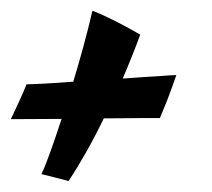

<svg xmlns="http://www.w3.org/2000/svg" viewBox="-20 -451 390 353"><path d="M237.8 -387.2Q230.5 -367.2 222.4 -347.2Q214.4 -327.1 205.6 -306.6Q224.6 -308.1 241.5 -309.1Q258.3 -310.1 271.5 -311Q284.7 -312 293.2 -312.5Q301.8 -313 304.2 -313Q300.3 -301.8 296.1 -290Q292 -278.3 287.8 -267.8Q283.7 -257.3 280 -248.5Q276.4 -239.7 273.9 -233.9Q269.5 -233.9 259.8 -233.9Q250 -233.9 236.3 -233.9Q222.7 -233.9 205.8 -233.6Q189 -233.4 170.9 -233.4Q154.8 -200.2 138.2 -170.9Q121.6 -141.6 106 -118.2Q95.2 -121.1 80.6 -124.8Q65.9 -128.4 56.2 -130.9Q63 -145 72.5 -171.6Q82 -198.2 93.3 -232.4L0 -231.9Q2.4 -237.3 6.6 -246.1Q10.7 -254.9 15.1 -264.4Q19.5 -273.9 23.2 -282.5Q26.9 -291 28.8 -295.9Q34.2 -295.9 58.1 -297.1Q82 -298.3 114.7 -300.8Q124.5 -333 133.5 -366.2Q142.6 -399.4 149.9 -431.2Q157.2 -428.7 169.9 -422.9Q182.6 -417 196 -410.2Q209.5 -403.3 220.9 -397Q232.4 -390.6 237.8 -387.2Z"/></svg>

Font: Yesteryear
Style: Regular
Weight: 400
Designer: Astigmatic (AOETI)
Foundry: Astigmatic (AOETI)
Version: Version 1.000